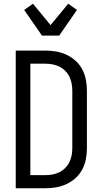

<svg xmlns="http://www.w3.org/2000/svg" viewBox="-20 -1005 540 1025"><path d="M64 0V-735H222Q251 -735 280 -730Q309 -725 335.5 -712.5Q362 -700 384 -680Q406 -660 419.5 -634Q433 -608 438.5 -579Q444 -550 444 -521V-215Q444 -185 438.5 -156Q433 -127 419.5 -101Q406 -75 384 -55Q362 -35 335.5 -22.5Q309 -10 280 -5Q251 0 222 0ZM142 -70H222Q241 -70 260 -73.5Q279 -77 296.5 -85.5Q314 -94 328 -108Q342 -122 350.5 -139.5Q359 -157 362.5 -176Q366 -195 366 -215V-521Q366 -540 362.5 -559Q359 -578 350.5 -595.5Q342 -613 328 -627Q314 -641 296.5 -649.5Q279 -658 260 -661.5Q241 -665 221 -665H142ZM204 -815 109 -952 156 -985 250 -871 344 -985 391 -952 296 -815Z"/></svg>

Font: Moesevka
Style: Regular
Weight: 400
Monospace: yes
Designer: Belleve Invis
Foundry: Belleve Invis
Version: Version 32.5.0; ttfautohint (v1.8.4)